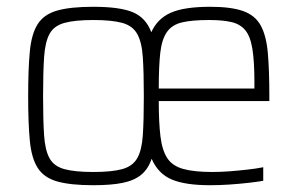

<svg xmlns="http://www.w3.org/2000/svg" viewBox="-20 -538 876 566"><path d="M255 8Q188 8 149 -3Q110 -14 91.5 -42.5Q73 -71 68 -122.5Q63 -174 63 -254Q63 -335 68 -387Q73 -439 91.5 -467.5Q110 -496 149 -507Q188 -518 255 -518Q333 -518 371.5 -502Q410 -486 426 -443Q444 -483 483.5 -500.5Q523 -518 600 -518Q661 -518 696.5 -505.5Q732 -493 748.5 -463Q765 -433 769.5 -382.5Q774 -332 774 -256V-240H448Q448 -177 453 -136Q458 -95 473 -72Q488 -49 520 -40Q552 -31 606 -31Q630 -31 656.5 -33Q683 -35 709.5 -38Q736 -41 756 -45V-5Q739 -2 712.5 1Q686 4 657 6Q628 8 599 8Q526 8 486 -9Q446 -26 427 -70Q417 -40 396.5 -23Q376 -6 342 1Q308 8 255 8ZM255 -31Q310 -31 340.5 -39.5Q371 -48 384.5 -71.5Q398 -95 401 -139Q404 -183 404 -254Q404 -325 401 -369.5Q398 -414 384.5 -438Q371 -462 340.5 -470.5Q310 -479 255 -479Q201 -479 170 -470.5Q139 -462 126 -438Q113 -414 110 -369.5Q107 -325 107 -254Q107 -183 110 -139Q113 -95 126 -71.5Q139 -48 169.5 -39.5Q200 -31 255 -31ZM730 -259V-296Q730 -357 724 -394Q718 -431 703 -449Q688 -467 662 -473Q636 -479 597 -479Q546 -479 516.5 -472Q487 -465 472 -443.5Q457 -422 452.5 -382.5Q448 -343 448 -277H749Z"/></svg>

Font: Saira SemiCondensed ExtraLight
Style: Regular
Weight: 250
Width: 4
Designer: Hector Gatti with collaboration of the Omnibus-Type team
Foundry: Omnibus-Type
Version: Version 1.101